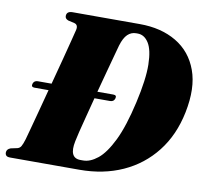

<svg xmlns="http://www.w3.org/2000/svg" viewBox="-83 -786 944 873"><g transform="rotate(10 389.0 -350.0)"><path d="M-5 -19Q-5 -35 13.5 -41.5L44 -48Q54.5 -51 60.2 -60.5Q66 -70 73.5 -94.5Q78.5 -113 88.5 -149.5Q98.5 -186 111 -233.5Q123.5 -281 137 -332H72Q55.5 -332 60 -348Q65 -363.5 82 -363.5H145.5Q162 -424.5 176.5 -480.8Q191 -537 201 -575.8Q211 -614.5 213 -623.5Q218.5 -648 199 -653L170.5 -659.5Q155.5 -665 155.5 -677.5Q155.5 -700 183.5 -700H493.5Q592.5 -700 662.8 -658.2Q733 -616.5 762.2 -536.5Q791.5 -456.5 768 -341Q746 -233 686.2 -156.8Q626.5 -80.5 537.5 -40.2Q448.5 0 338 0H19Q5 0 0 -5.2Q-5 -10.5 -5 -19ZM347.5 -44.5Q380 -44.5 414.5 -72.2Q449 -100 481.5 -166.2Q514 -232.5 540 -347.5Q565 -457.5 563.8 -525.2Q562.5 -593 542.5 -624.5Q522.5 -656 491.5 -656H484.5Q462 -656 445.2 -640Q428.5 -624 417.5 -587.5Q414 -575 404.8 -541Q395.5 -507 383 -460.5Q370.5 -414 357 -363.5H430.5Q447.5 -363.5 443 -348Q438.5 -332 421 -332H349Q337 -285.5 326 -243.2Q315 -201 307.2 -169.5Q299.5 -138 297 -124.5Q280.5 -44.5 335 -44.5Z"/></g></svg>

Font: Fraunces 72pt S000 Black
Style: Italic
Weight: 900
Italic angle: -16°
Version: Version 1.000; ttfautohint (v1.8.3)